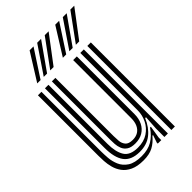

<svg xmlns="http://www.w3.org/2000/svg" viewBox="-239 -875 969 969"><g transform="rotate(-45 245.5 -390.0)"><path d="M186.6 9.5Q142.5 9.5 114.7 -3.7Q86.9 -16.9 71.6 -37.9Q56.3 -58.9 49.9 -83.2Q43.5 -107.4 42.3 -130Q41.1 -152.6 41.1 -168.4V-600H66.1V-173.3Q66.1 -154.4 68.1 -127.3Q70.1 -100.2 81.3 -73.8Q92.5 -47.5 119 -29.9Q145.6 -12.3 194.7 -12.3Q239.9 -12.3 270.9 -30.7Q301.9 -49 325.9 -84.9H332L321.4 -19.3V0H296.4L296.2 -6.5L310.1 -47.3H305.4Q281.7 -18.8 254.7 -4.7Q227.8 9.5 186.6 9.5ZM393.6 0V-600H418.6V0ZM217.3 -80.3Q187.4 -80.3 171.5 -91.3Q155.5 -102.2 149.1 -118.7Q142.6 -135.2 141.6 -152.6Q140.6 -170 140.6 -182.9V-600H165.6V-184.4Q165.6 -168.4 167.2 -149.1Q168.9 -129.9 180.4 -116.1Q191.9 -102.3 221.1 -102.3Q243.6 -102.3 259.6 -112.2Q275.5 -122.1 284 -140.9Q292.5 -159.7 292.5 -186V-600H318.7V-188.6Q318.7 -156.5 306.6 -132.1Q294.4 -107.7 271.7 -94Q249.1 -80.3 217.3 -80.3ZM201.9 -34.4Q143.1 -34.9 117.1 -69.9Q91.1 -105 91.1 -174.9V-600H116V-178.1Q116 -121.2 136 -88.7Q156.1 -56.2 211.3 -56.2Q254.2 -56.2 283.6 -75.5Q313 -94.8 328.3 -125.7Q343.5 -156.5 343.5 -190.8V-600H368.6V0H343.7V-60L348.5 -136.1H342.4Q322.6 -88.9 288.4 -61.5Q254.2 -34 201.9 -34.4ZM81.1 -645 172 -790.3H199.8L105 -645ZM127.6 -645 226 -790.3H253.7L151.4 -645ZM173.9 -645 279.9 -790.3H307.6L197.9 -645ZM264 -645 354.9 -790.3H382.7L287.9 -645ZM310.4 -645 408.8 -790.3H436.6L334.2 -645ZM356.8 -645 462.7 -790.3H490.5L380.7 -645Z"/></g></svg>

Font: Big Shoulders Inline Display SC Thin
Style: Regular
Weight: 100
Designer: Patric King
Foundry: XO Type Co
Version: Version 2.002